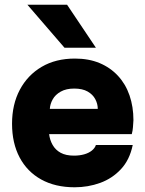

<svg xmlns="http://www.w3.org/2000/svg" viewBox="-20 -785 615 813"><path d="M296 8Q214 8 154.5 -25Q95 -58 63 -118.5Q31 -179 31 -261Q31 -343 64 -405Q97 -467 156.5 -502Q216 -537 297 -537Q356 -537 401.5 -518Q447 -499 479.5 -464Q512 -429 528.5 -381Q545 -333 545 -276Q544 -261 543 -246.5Q542 -232 538 -217H188Q191 -192 203 -171Q215 -150 237 -138Q259 -126 293 -126Q317 -126 336.5 -131.5Q356 -137 369 -147.5Q382 -158 386 -171H542Q529 -108 492 -68.5Q455 -29 404 -10.5Q353 8 296 8ZM191 -324H394Q394 -345 383.5 -365Q373 -385 351 -397.5Q329 -410 294 -410Q260 -410 237 -397Q214 -384 203 -364Q192 -344 191 -324ZM253 -583 96 -765H264L386 -583Z"/></svg>

Font: Onest ExtraBold
Style: Regular
Weight: 800
Designer: Dmitri Voloshin, Andrey Kudryavtsev
Foundry: Dmitri Voloshin, Andrey Kudryavtsev
Version: Version 1.000;gftools[0.9.33]